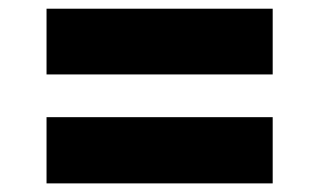

<svg xmlns="http://www.w3.org/2000/svg" viewBox="-20 -514 730 439"><path d="M86.4 -343.8H603.5V-494.1H86.4ZM86.4 -94.7H603.5V-246.1H86.4Z"/></svg>

Font: Raveo ExtraBold
Style: Regular
Weight: 800
Designer: Jakub Foglar, Rasmus Andersson (Inter)
Foundry: Jakubfoglar.com
Version: Version 1.100;Glyphs 3.2.3 (3260)